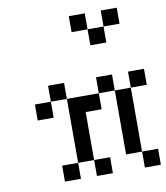

<svg xmlns="http://www.w3.org/2000/svg" viewBox="-85 -840 786 910"><g transform="rotate(-10 307.5 -384.5)"><path d="M153.8 -76.9H230.8V0H153.8ZM307.7 -76.9H384.6V0H307.7ZM230.8 -153.8H307.7V-76.9H230.8ZM230.8 -230.8H307.7V-153.8H230.8ZM230.8 -307.7H307.7V-230.8H230.8ZM230.8 -384.6H307.7V-307.7H230.8ZM153.8 -461.5H230.8V-384.6H153.8ZM76.9 -384.6H153.8V-307.7H76.9ZM307.7 -384.6H384.6V-307.7H307.7ZM384.6 -461.5H461.5V-384.6H384.6ZM461.5 -384.6H538.5V-307.7H461.5ZM461.5 -307.7H538.5V-230.8H461.5ZM461.5 -230.8H538.5V-153.8H461.5ZM461.5 -153.8H538.5V-76.9H461.5ZM538.5 -76.9H615.4V0H538.5ZM538.5 -461.5H615.4V-384.6H538.5ZM384.6 -615.4V-692.3H461.5V-615.4ZM461.5 -692.3V-769.2H538.5V-692.3ZM307.7 -692.3V-769.2H384.6V-692.3Z"/></g></svg>

Font: Jacquarda Bastarda 9
Style: Regular
Weight: 400
Designer: Sarah Cadigan-Fried
Version: Version 1.000; ttfautohint (v1.8.4.7-5d5b)